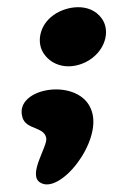

<svg xmlns="http://www.w3.org/2000/svg" viewBox="-20 -410 350 523"><path d="M126 -369C159 -393 224 -405 257 -360C283 -324 265 -267 214 -241C167 -218 122 -231 100 -263C79 -292 86 -341 126 -369ZM230 -107C200 -202 17 -173 41 -91C50 -56 100 -66 106 -34C110 -11 55 65 89 87C143 122 258 -23 230 -107Z"/></svg>

Font: PicNic
Style: Regular
Weight: 400
Designer: Mariel Nils
Foundry: Velvetyne Type Foundry
Version: Version 2.000;Glyphs 3.2.3 (3260)